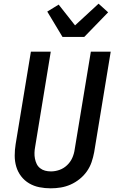

<svg xmlns="http://www.w3.org/2000/svg" viewBox="-20 -1016 640 1044"><path d="M256 8Q224 8 194 2Q164 -4 138.5 -19Q113 -34 95 -57.5Q77 -81 68.5 -109.5Q60 -138 60 -169.5Q60 -201 65 -232L148 -735H256L171 -217Q168 -201 167.5 -185Q167 -169 170 -153.5Q173 -138 179.5 -124.5Q186 -111 198 -101.5Q210 -92 225 -88Q240 -84 257 -84Q280 -84 303 -92Q326 -100 344.5 -117.5Q363 -135 373 -157.5Q383 -180 386 -203L474 -735H582L492 -188Q487 -161 478 -134.5Q469 -108 452.5 -84.5Q436 -61 413 -42.5Q390 -24 364 -12.5Q338 -1 310.5 3.5Q283 8 256 8ZM320 -815 237 -953 299 -991 388 -878 516 -996 568 -949 438 -815Z"/></svg>

Font: Iosevka SmBd Ex Obl
Style: Regular
Weight: 600
Width: 7
Italic angle: -9°
Monospace: yes
Designer: Belleve Invis
Foundry: Belleve Invis
Version: Version 32.5.0; ttfautohint (v1.8.4)